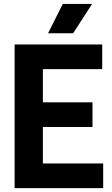

<svg xmlns="http://www.w3.org/2000/svg" viewBox="-20 -969 577 989"><path d="M55.3 0V-740H506.5V-612.9H200.9V-127.1H511.5V0ZM161.8 -314.9V-441.9H456.5V-314.9ZM227.5 -797.5 303.4 -948.9H454.6L356.6 -797.5Z"/></svg>

Font: Encode Sans Condensed Thin
Style: Regular
Weight: 100
Width: 3
Designer: Multiple Designers
Foundry: Impallari Type
Version: Version 3.002